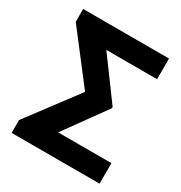

<svg xmlns="http://www.w3.org/2000/svg" viewBox="-167 -832 901 954"><g transform="rotate(30 283.5 -355.5)"><path d="M540 -117.7V0H90.8V-117.7ZM527.8 -710.9V-592.3H103.5V-710.9ZM405.3 -362.8V-355L149.4 0H35.2V-73.7L249.5 -358.9L35.2 -637.2V-710.9H149.4Z"/></g></svg>

Font: RobotoDEMO
Style: Regular
Weight: 400
Designer: Christian Robertson
Foundry: Google
Version: Version 2.136